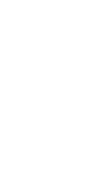

<svg xmlns="http://www.w3.org/2000/svg" viewBox="-20 -670 340 640"><path d="M200 -250Q200 -250 200 -250Q200 -250 200 -250Q200 -250 200 -250Q200 -250 200 -250Q200 -250 200 -250Q200 -250 200 -250Q200 -250 200 -250Q200 -250 200 -250Q200 -250 200 -250Q200 -250 200 -250Q200 -250 200 -250Q200 -250 200 -250ZM100 -450Q100 -450 100 -450Q100 -450 100 -450Q100 -450 100 -450Q100 -450 100 -450Q100 -450 100 -450Q100 -450 100 -450Q100 -450 100 -450Q100 -450 100 -450Q100 -450 100 -450Q100 -450 100 -450Q100 -450 100 -450Q100 -450 100 -450ZM100 -50Q100 -50 100 -50Q100 -50 100 -50Q100 -50 100 -50Q100 -50 100 -50Q100 -50 100 -50Q100 -50 100 -50Q100 -50 100 -50Q100 -50 100 -50Q100 -50 100 -50Q100 -50 100 -50Q100 -50 100 -50Q100 -50 100 -50ZM200 -450Q200 -450 200 -450Q200 -450 200 -450Q200 -450 200 -450Q200 -450 200 -450Q200 -450 200 -450Q200 -450 200 -450Q200 -450 200 -450Q200 -450 200 -450Q200 -450 200 -450Q200 -450 200 -450Q200 -450 200 -450Q200 -450 200 -450ZM200 -50Q200 -50 200 -50Q200 -50 200 -50Q200 -50 200 -50Q200 -50 200 -50Q200 -50 200 -50Q200 -50 200 -50Q200 -50 200 -50Q200 -50 200 -50Q200 -50 200 -50Q200 -50 200 -50Q200 -50 200 -50Q200 -50 200 -50ZM100 -350Q100 -350 100 -350Q100 -350 100 -350Q100 -350 100 -350Q100 -350 100 -350Q100 -350 100 -350Q100 -350 100 -350Q100 -350 100 -350Q100 -350 100 -350Q100 -350 100 -350Q100 -350 100 -350Q100 -350 100 -350Q100 -350 100 -350ZM100 -250Q100 -250 100 -250Q100 -250 100 -250Q100 -250 100 -250Q100 -250 100 -250Q100 -250 100 -250Q100 -250 100 -250Q100 -250 100 -250Q100 -250 100 -250Q100 -250 100 -250Q100 -250 100 -250Q100 -250 100 -250Q100 -250 100 -250ZM100 -150Q100 -150 100 -150Q100 -150 100 -150Q100 -150 100 -150Q100 -150 100 -150Q100 -150 100 -150Q100 -150 100 -150Q100 -150 100 -150Q100 -150 100 -150Q100 -150 100 -150Q100 -150 100 -150Q100 -150 100 -150Q100 -150 100 -150ZM200 -650Q200 -650 200 -650Q200 -650 200 -650Q200 -650 200 -650Q200 -650 200 -650Q200 -650 200 -650Q200 -650 200 -650Q200 -650 200 -650Q200 -650 200 -650Q200 -650 200 -650Q200 -650 200 -650Q200 -650 200 -650Q200 -650 200 -650ZM100 -650Q100 -650 100 -650Q100 -650 100 -650Q100 -650 100 -650Q100 -650 100 -650Q100 -650 100 -650Q100 -650 100 -650Q100 -650 100 -650Q100 -650 100 -650Q100 -650 100 -650Q100 -650 100 -650Q100 -650 100 -650Q100 -650 100 -650ZM300 -650Q300 -650 300 -650Q300 -650 300 -650Q300 -650 300 -650Q300 -650 300 -650Q300 -650 300 -650Q300 -650 300 -650Q300 -650 300 -650Q300 -650 300 -650Q300 -650 300 -650Q300 -650 300 -650Q300 -650 300 -650Q300 -650 300 -650Z"/></svg>

Font: TINY 5x3
Style: Regular
Weight: 400
Designer: Jack Halten Fahnestock
Foundry: Velvetyne Type Foundry
Version: Version 1.002